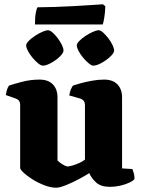

<svg xmlns="http://www.w3.org/2000/svg" viewBox="-20 -871 662 895"><path d="M242 4Q216 4 186.5 -7.5Q157 -19 131.5 -35Q106 -51 90 -66Q74 -81 74 -88V-382Q74 -404 55 -411L7 -428Q9 -440 12 -451Q15 -462 22 -472Q39 -478 80 -489Q121 -500 164 -500Q205 -500 226.5 -477.5Q248 -455 248 -417V-123Q254 -116 270.5 -105.5Q287 -95 296 -95Q301 -95 316 -99Q331 -103 348 -110.5Q365 -118 376 -127V-382Q376 -403 356 -411L303 -426Q305 -442 310.5 -454.5Q316 -467 320 -472Q331 -476 354.5 -482.5Q378 -489 407.5 -494.5Q437 -500 465 -500Q506 -500 527.5 -477.5Q549 -455 549 -417V-86L597 -83Q600 -76 603.5 -64.5Q607 -53 607 -37Q602 -29 583.5 -20Q565 -11 540.5 -5.5Q516 0 493 0Q451 0 429 -19.5Q407 -39 396 -64Q379 -53 348.5 -36.5Q318 -20 288 -8Q258 4 242 4ZM415 -565Q407 -565 394 -575.5Q381 -586 368 -601.5Q355 -617 346.5 -633Q338 -649 338 -659Q338 -668 349.5 -680Q361 -692 378.5 -703.5Q396 -715 413 -722.5Q430 -730 440 -730Q449 -730 461 -719Q473 -708 485 -692.5Q497 -677 504.5 -661Q512 -645 512 -635Q512 -624 494 -607Q476 -590 453 -577.5Q430 -565 415 -565ZM180 -565Q171 -565 158 -575.5Q145 -586 132 -601.5Q119 -617 110.5 -633Q102 -649 102 -659Q102 -668 113.5 -680Q125 -692 142.5 -703.5Q160 -715 177 -722.5Q194 -730 204 -730Q213 -730 225 -719.5Q237 -709 249 -693Q261 -677 268.5 -661.5Q276 -646 276 -635Q276 -624 258.5 -607Q241 -590 218 -577.5Q195 -565 180 -565ZM143 -757Q143 -792 147 -812Q151 -832 155 -837Q188 -837 232.5 -838.5Q277 -840 323 -842.5Q369 -845 406 -847.5Q443 -850 460 -851L471 -842Q470 -812 466 -788.5Q462 -765 459 -757Z"/></svg>

Font: Texturina Black
Style: Regular
Weight: 900
Designer: Guillermo Torres Carreño
Foundry: Omnibus-Type
Version: Version 1.002; ttfautohint (v1.8.3)